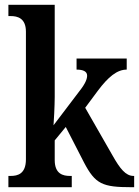

<svg xmlns="http://www.w3.org/2000/svg" viewBox="-20 -780 579 800"><path d="M15 0H279V-47H271C243 -47 208 -55 208 -113V-195L254 -251L330 -103C377 -13 407 0 527 0H539V-47H536C504 -47 480 -77 449 -132L335 -331L387 -401C431 -460 468 -490 508 -490V-536H299V-490C327 -490 343 -482 343 -465C343 -453 338 -434 310 -399L203 -258C204 -266 208 -341 208 -376V-760H15V-713H25C52 -713 88 -705 88 -648V-116C88 -55 53 -47 25 -47H15Z"/></svg>

Font: Noto Serif Ethiopic Condensed SemiBold
Style: Regular
Weight: 600
Width: 3
Designer: Monotype Design Team
Foundry: Monotype Imaging Inc.
Version: Version 2.102